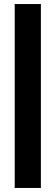

<svg xmlns="http://www.w3.org/2000/svg" viewBox="-20 -770 275 950"><path d="M182.3 -750V160H52.8V-750Z"/></svg>

Font: TASA Explorer VF
Style: Regular
Weight: 400
Designer: Weizhong Zhang
Foundry: Local Remote
Version: Version 1.000;Glyphs 3.2 (3192)